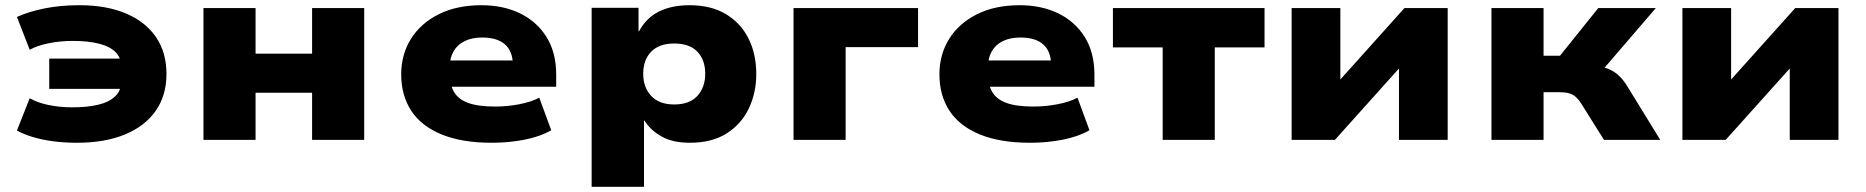

<svg xmlns="http://www.w3.org/2000/svg" viewBox="-20 -537 7161 737"><path d="M275 11Q228 11 185.5 5.5Q143 0 107.5 -10.5Q72 -21 45 -36L94 -160Q123 -143 166 -134Q209 -125 258 -125Q315 -125 357 -135Q399 -145 422.5 -167.5Q446 -190 445 -227L464 -196H169V-312H464L445 -273Q447 -313 424.5 -336Q402 -359 359.5 -369.5Q317 -380 259 -380Q211 -380 167 -371Q123 -362 94 -346L45 -472Q89 -492 150 -504.5Q211 -517 285 -517Q388 -517 463 -485.5Q538 -454 578.5 -395Q619 -336 619 -253Q619 -171 578 -112Q537 -53 460 -21Q383 11 275 11Z M761 0V-506H961V-331H1178V-506H1378V0H1178V-181H961V0Z M1868 11Q1753 11 1675 -21Q1597 -53 1558.5 -112Q1520 -171 1520 -252Q1520 -327 1557 -387Q1594 -447 1663.5 -482Q1733 -517 1828 -517Q1911 -517 1975.5 -486Q2040 -455 2077.5 -395.5Q2115 -336 2115 -250V-204H1680V-305H1963L1949 -288Q1948 -341 1918 -367Q1888 -393 1831 -393Q1792 -393 1764 -379.5Q1736 -366 1721 -340Q1706 -314 1706 -277V-257Q1706 -213 1722.5 -184.5Q1739 -156 1777 -142Q1815 -128 1881 -128Q1928 -128 1974 -137Q2020 -146 2050 -162L2096 -37Q2052 -12 1992 -0.5Q1932 11 1868 11Z M2251 180V-507H2431V-417H2433Q2461 -469 2510 -493Q2559 -517 2627 -517Q2709 -517 2766 -483Q2823 -449 2853 -389.5Q2883 -330 2883 -253Q2883 -181 2854.5 -121Q2826 -61 2769.5 -25Q2713 11 2628 11Q2563 11 2520.5 -12.5Q2478 -36 2454 -74H2452V180ZM2568 -136Q2627 -136 2657 -169Q2687 -202 2687 -254Q2687 -307 2657 -338.5Q2627 -370 2568 -370Q2510 -370 2479.5 -338.5Q2449 -307 2449 -254Q2449 -202 2479.5 -169Q2510 -136 2568 -136Z M3026 0V-506H3504V-356H3226V0Z M3934 11Q3819 11 3741 -21Q3663 -53 3624.5 -112Q3586 -171 3586 -252Q3586 -327 3623 -387Q3660 -447 3729.5 -482Q3799 -517 3894 -517Q3977 -517 4041.5 -486Q4106 -455 4143.5 -395.5Q4181 -336 4181 -250V-204H3746V-305H4029L4015 -288Q4014 -341 3984 -367Q3954 -393 3897 -393Q3858 -393 3830 -379.5Q3802 -366 3787 -340Q3772 -314 3772 -277V-257Q3772 -213 3788.5 -184.5Q3805 -156 3843 -142Q3881 -128 3947 -128Q3994 -128 4040 -137Q4086 -146 4116 -162L4162 -37Q4118 -12 4058 -0.5Q3998 11 3934 11Z M4443 0V-355H4252V-506H4834V-355H4643V0Z M4938 0V-506H5125V-214H5109L5371 -506H5537V0H5350V-293H5367L5104 0Z M5705 0V-506H5905V-323H5968L6115 -506H6336L6109 -242L6099 -284Q6127 -282 6148.5 -274.5Q6170 -267 6188 -252Q6206 -237 6222 -213L6353 0H6137L6048 -142Q6038 -157 6027.5 -166Q6017 -175 6002.5 -179Q5988 -183 5968 -183H5905V0Z M6438 0V-506H6625V-214H6609L6871 -506H7037V0H6850V-293H6867L6604 0Z"/></svg>

Font: Nunito Sans 7pt SemiExpanded Black
Style: Regular
Weight: 900
Width: 6
Designer: Vernon Adams
Foundry: Vernon Adams
Version: Version 3.101;gftools[0.9.27]